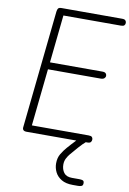

<svg xmlns="http://www.w3.org/2000/svg" viewBox="-135 -1082 1016 1507"><g transform="rotate(10 373.0 -328.0)"><path d="M126.5 0Q108 0 100.2 -8.8Q92.5 -17.5 95 -33L193.5 -969Q195.5 -986.5 202 -995.2Q208.5 -1004 230 -1004H711.5Q731 -1004 738.2 -996Q745.5 -988 745.5 -976.5Q745.5 -964.5 738.2 -956.8Q731 -949 711.5 -949H253L213 -568.5H630Q650 -568.5 657.8 -560.5Q665.5 -552.5 665.5 -541Q665.5 -529.5 656.2 -520.8Q647 -512 626 -512H207L159 -56.5H611.5Q631 -56.5 638.2 -49.2Q645.5 -42 645.5 -30Q645.5 -17 638.2 -8.5Q631 0 611.5 0ZM555.5 348Q500.5 348 465.5 327Q430.5 306 414.2 273Q398 240 398 204Q398 159.5 417.2 127.5Q436.5 95.5 458.5 70.5Q469.5 57.5 488.5 36.8Q507.5 16 527.2 -4.5Q547 -25 559.5 -35.5Q571 -44 575.2 -45Q579.5 -46 586 -46Q596 -46 603 -38.5Q610 -31 611 -21.5Q612 -12 604 -5Q576.5 18 545 54Q513.5 90 490 118Q479 131 467.2 153Q455.5 175 455.5 203Q455.5 240.5 475.2 267.5Q495 294.5 540.5 294.5H598.5Q616 294.5 626.8 298.5Q637.5 302.5 637.5 320Q637.5 338.5 626 343.2Q614.5 348 598.5 348Z"/></g></svg>

Font: Edu NSW ACT Hand Pre
Style: Regular
Weight: 400
Designer: Tina and Corey Anderson, Eben Sorkin, Mirko Velimirovic
Foundry: Sorkin Type Co.
Version: Version 2.000